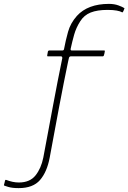

<svg xmlns="http://www.w3.org/2000/svg" viewBox="-189 -732 661 989"><path d="M-93 237Q-127 237 -147.5 230.5Q-168 224 -167 224Q-170 223 -168 218Q-167 214 -166 211Q-165 208 -164.5 204.5Q-164 201 -163 198Q-162 195 -161 194.5Q-160 194 -156 195Q-141 201 -124.5 204.5Q-108 208 -92 208Q-35 208 -6 171.5Q23 135 34 80Q47 11 59.5 -56Q72 -123 84 -187.5Q96 -252 108 -313.5Q120 -375 132 -433Q132 -442 124 -442Q107 -442 90 -442Q73 -442 56 -442Q55 -442 54.5 -444Q54 -446 54 -446Q55 -451 56 -457Q57 -463 58 -468Q58 -468 60 -470Q62 -472 63 -472Q80 -472 97.5 -472Q115 -472 132 -472Q140 -472 141 -480Q149 -523 161.5 -568Q174 -613 207 -650Q235 -681 276.5 -696.5Q318 -712 372 -712Q400 -712 421.5 -704Q443 -696 450 -691Q453 -690 452 -688.5Q451 -687 451 -686Q450 -682 448 -678Q446 -674 444 -670Q444 -669 442.5 -668.5Q441 -668 439 -669Q431 -674 412.5 -677.5Q394 -681 365 -681Q312 -681 278 -667.5Q244 -654 224 -622Q203 -589 193 -553.5Q183 -518 175 -481Q173 -472 181 -472Q223 -472 265 -472Q307 -472 349 -472Q350 -472 350.5 -471Q351 -470 351 -468Q350 -463 349 -457Q348 -451 346 -446Q346 -446 344.5 -444Q343 -442 342 -442Q314 -442 286 -442Q258 -442 230.5 -442Q203 -442 175 -442Q173 -442 170 -440Q167 -438 166 -433Q165 -429 164 -424.5Q163 -420 162 -415.5Q161 -411 160 -406Q151 -362 139.5 -305Q128 -248 116 -183.5Q104 -119 91.5 -52Q79 15 67 80Q53 154 17 195.5Q-19 237 -93 237Z"/></svg>

Font: Glory Thin Thin
Style: Italic
Weight: 250
Italic angle: -12°
Version: Version 1.011